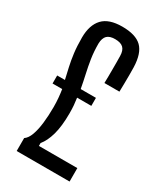

<svg xmlns="http://www.w3.org/2000/svg" viewBox="-201 -886 824 965"><g transform="rotate(30 211.0 -403.5)"><path d="M65 0V-75Q83.5 -87.5 94.5 -117.8Q105.5 -148 110.5 -191Q115.5 -234 115.5 -283Q115.5 -312.5 113.2 -337Q111 -361.5 107.5 -384H51.5V-430.5H96.5Q89 -463.5 81.5 -496.5Q74 -529.5 69 -568.8Q64 -608 64 -659Q64.5 -731 100 -769Q135.5 -807 213 -807Q291 -807 326.2 -772.8Q361.5 -738.5 364 -659Q364.5 -640.5 364.5 -614Q364.5 -587.5 364 -561.2Q363.5 -535 363 -516.5H276Q276.5 -534.5 276.8 -554.5Q277 -574.5 277 -595Q277 -615.5 277 -635.5Q277 -655.5 276.5 -673.5Q276 -705.5 260.8 -720Q245.5 -734.5 213 -734.5Q181.5 -734.5 166.8 -720Q152 -705.5 151 -673.5Q151 -627 157.2 -587Q163.5 -547 172 -509.2Q180.5 -471.5 188 -430.5H276.5V-384H194Q197 -364 198.8 -342.5Q200.5 -321 200.5 -297Q200.5 -221.5 186.5 -172Q172.5 -122.5 149 -95V-78H372V0Z"/></g></svg>

Font: Big Shoulders Display Thin SemiBold
Style: Regular
Weight: 600
Version: Version 2.002